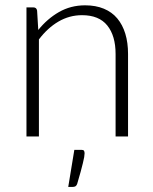

<svg xmlns="http://www.w3.org/2000/svg" viewBox="-20 -526 590 740"><path d="M127.5 -410.5Q162 -453.5 207.2 -479.5Q252.5 -505.5 308 -505.5Q349 -505.5 380.2 -492.5Q411.5 -479.5 432 -455Q452.5 -430.5 463 -396Q473.5 -361.5 473.5 -318V0H425.5V-318Q425.5 -388 393.5 -427.8Q361.5 -467.5 296 -467.5Q247.5 -467.5 205.2 -442.8Q163 -418 130 -374V0H82V-497.5H108.5Q121 -497.5 123 -485ZM294 51.5Q301.5 51.5 303.8 55.2Q306 59 306 65Q306 70.5 304.5 79.5Q303 88.5 299.5 102.5Q296 116.5 290.8 136.2Q285.5 156 277.5 182.5Q275 189.5 270.8 192Q266.5 194.5 259 194.5H243L266.5 51.5Z"/></svg>

Font: LatoLatin Light
Style: Regular
Weight: 300
Designer: Lukasz Dziedzic with Adam Twardoch and Botio Nikoltchev
Foundry: tyPoland Lukasz Dziedzic
Version: Version 2.015; 2015-08-06; http://www.latofonts.com/